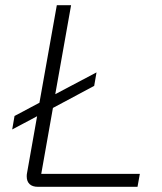

<svg xmlns="http://www.w3.org/2000/svg" viewBox="-20 -720 626 740"><path d="M519 -50 510 0H126Q105 0 94 -10.5Q83 -21 83 -40Q83 -48 84 -52L123 -272L27 -221L36 -273L132 -324L199 -700H254L193 -357L352 -441L343 -389L184 -304L139 -50Z"/></svg>

Font: Bai Jamjuree Light
Style: Italic
Weight: 300
Italic angle: -10°
Version: Version 1.000; ttfautohint (v1.6)